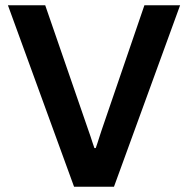

<svg xmlns="http://www.w3.org/2000/svg" viewBox="-20 -706 711 726"><path d="M260 0 10 -686H151L314 -214Q318 -204 322 -191Q326 -178 330 -166.5Q334 -155 337 -146H342Q345 -154 348.5 -165Q352 -176 356 -188.5Q360 -201 364 -213L526 -686H661L411 0Z"/></svg>

Font: Archivo SemiBold
Style: Regular
Weight: 600
Designer: Hector Gatti
Foundry: Omnibus-Type
Version: Version 2.001